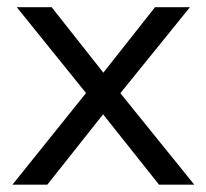

<svg xmlns="http://www.w3.org/2000/svg" viewBox="-20 -506 565 526"><path d="M14 0 232.4 -271.9V-230.4L25.9 -486.3H121.5L277.4 -288.8H248.8L404.7 -486.3H500.4L295 -232.5V-268.9L512.3 0H415.7L248.3 -210.6H276.5L109.6 0Z"/></svg>

Font: Nunito Sans 12pt ExtraLight
Style: Regular
Weight: 200
Designer: Vernon Adams
Foundry: Vernon Adams
Version: Version 3.101;gftools[0.9.27]